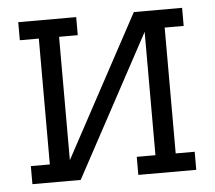

<svg xmlns="http://www.w3.org/2000/svg" viewBox="-43 -567 686 614"><g transform="rotate(-5 300.0 -260.0)"><path d="M37 0V-58H98V-462H37V-520H223V-462H163V-66L408 -520H563V-462H502V-58H563V0H377V-58H437V-454L192 0Z"/></g></svg>

Font: Iosevka Etoile Light
Style: Regular
Weight: 300
Designer: Belleve Invis
Foundry: Belleve Invis
Version: Version 25.0.1; ttfautohint (v1.8.4)